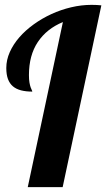

<svg xmlns="http://www.w3.org/2000/svg" viewBox="-20 -770 437 790"><path d="M94.2 0 238.8 -679.2Q172.4 -651.9 135.7 -597.2Q99.1 -542.5 99.1 -460.9Q99.1 -441.9 101.3 -429.9Q103.5 -418 106 -410.9Q108.4 -403.8 110.6 -399.9Q112.8 -396 112.8 -393.1Q86.9 -393.1 66.9 -398.2Q46.9 -403.3 33.4 -414.6Q20 -425.8 12.9 -444.3Q5.9 -462.9 5.9 -490.2Q5.9 -523.4 20.3 -555.7Q34.7 -587.9 59.8 -616.7Q85 -645.5 118.9 -669.9Q152.8 -694.3 191.7 -712.2Q230.5 -730 272.7 -740Q314.9 -750 356.9 -750Q368.2 -750 377.7 -749.5Q387.2 -749 397 -748L237.8 0Z"/></svg>

Font: Lobster
Style: Regular
Weight: 400
Designer: Pablo Impallari
Foundry: Pablo Impallari
Version: Version 1.007; ttfautohint (v1.1) -l 8 -r 50 -G 50 -x 14 -D 